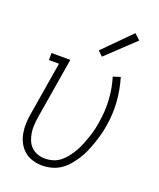

<svg xmlns="http://www.w3.org/2000/svg" viewBox="-143 -852 785 948"><g transform="rotate(20 250.0 -378.0)"><path d="M193 8Q167 8 142 0.5Q117 -7 98 -23.5Q79 -40 67.5 -62.5Q56 -85 51.5 -110Q47 -135 48 -162Q49 -189 54 -215L100 -493H47V-530H146L93 -209Q90 -189 88.5 -168Q87 -147 90 -127Q93 -107 100.5 -88.5Q108 -70 121.5 -56.5Q135 -43 154 -36Q173 -29 194 -29Q215 -29 236.5 -35.5Q258 -42 275.5 -56.5Q293 -71 306.5 -89Q320 -107 331 -126.5Q342 -146 350 -166.5Q358 -187 365 -207.5Q372 -228 377 -249Q382 -270 385 -291Q395 -351 391.5 -409.5Q388 -468 371 -524L409 -536Q427 -475 431.5 -412.5Q436 -350 425 -285Q421 -260 414.5 -236Q408 -212 400 -188.5Q392 -165 382 -141.5Q372 -118 358 -96Q344 -74 327 -54Q310 -34 288.5 -19.5Q267 -5 242 1.5Q217 8 193 8ZM287 -598 262 -622 403 -764 433 -736Z"/></g></svg>

Font: Iosevka Slab XLtObl
Style: Regular
Weight: 200
Italic angle: -9°
Monospace: yes
Designer: Belleve Invis
Foundry: Belleve Invis
Version: Version 11.1.1; ttfautohint (v1.8.3)